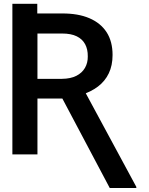

<svg xmlns="http://www.w3.org/2000/svg" viewBox="-20 -797 768 991"><path d="M43.9 -678.2V-777.3H172.4V-678.2ZM43.9 -727.5H300.3Q382.8 -728 441.2 -703.1Q499.5 -678.2 530.3 -630.6Q561 -583 561 -513.2Q561 -459 541.5 -418.5Q522 -377.9 485.6 -350.3Q449.2 -322.8 398.9 -307.1L360.8 -288.6H135.3L134.8 -390.1H300.3Q344.2 -390.6 373.8 -405.5Q403.3 -420.4 418.5 -446.5Q433.6 -472.7 433.1 -505.9Q433.6 -542.5 419.4 -568.8Q405.3 -595.2 376 -609.6Q346.7 -624 300.3 -624H173.3V0H43.9ZM546.4 173.3 284.7 -320.8H419.9L683.6 167.5V173.3Z"/></svg>

Font: Inter Cardless Tabular Medium
Style: Regular
Weight: 500
Designer: Rasmus Andersson
Foundry: rsms
Version: Version 4.000;git-4fc901f